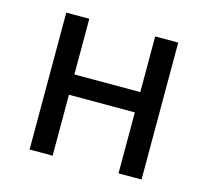

<svg xmlns="http://www.w3.org/2000/svg" viewBox="-84 -640 797 736"><g transform="rotate(15 314.5 -271.5)"><path d="M92.1 0V-543.4H183.5V-322.5H445V-543.4H536.4V0H445V-241.9H183.5V0Z"/></g></svg>

Font: Noto Sans SC Thin
Style: Regular
Weight: 100
Designer: Ryoko NISHIZUKA 西塚涼子 (kana, bopomofo & ideographs); Paul D. Hunt (Latin, Greek & Cyrillic); Sandoll Communications 산돌커뮤니
Foundry: Adobe
Version: Version 2.004-H2;hotconv 1.0.118;makeotfexe 2.5.65603